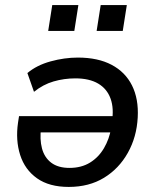

<svg xmlns="http://www.w3.org/2000/svg" viewBox="-20 -728 617 757"><path d="M251 9Q174 9 126 -25Q78 -59 59.5 -117Q41 -175 51 -244L55 -270H443L434 -206H121L142 -224Q136 -179 145.5 -143Q155 -107 182 -86.5Q209 -66 254 -66Q301 -66 335 -87Q369 -108 390 -144Q411 -180 418 -222L421 -247Q430 -300 416 -339Q402 -378 367 -398.5Q332 -419 277 -419Q233 -419 191.5 -407Q150 -395 114 -366L88 -440Q125 -471 179.5 -486Q234 -501 287 -501Q366 -501 420 -472.5Q474 -444 500.5 -391Q527 -338 523 -265Q519 -188 484 -125.5Q449 -63 390 -27Q331 9 251 9ZM361 -606 377 -708H480L464 -606ZM170 -606 186 -708H289L273 -606Z"/></svg>

Font: Nunito Sans 10pt SemiBold
Style: Italic
Weight: 600
Italic angle: -9°
Designer: Vernon Adams
Foundry: Vernon Adams
Version: Version 3.101;gftools[0.9.27]